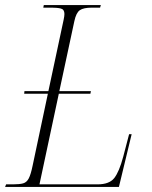

<svg xmlns="http://www.w3.org/2000/svg" viewBox="-35 -734 595 754"><path d="M-15 0 -11 -10H16Q42 -10 56 -14Q70 -18 78 -33.5Q86 -49 93 -83L153 -366H60L61 -376H155L215 -657Q218 -671 218 -679Q218 -697 204 -700.5Q190 -704 168 -704H135L137 -714H361L358 -704H326Q293 -704 278.5 -694Q264 -684 257 -651L198 -376H322L320 -366H196L120 -10H348Q394 -10 413.5 -34.5Q433 -59 449 -119L472 -207H482L432 0Z"/></svg>

Font: Noto Serif Display SemiCondensed ExtraLight
Style: Italic
Weight: 200
Width: 4
Italic angle: -12°
Designer: Monotype Design Team
Foundry: Monotype Imaging Inc.
Version: Version 2.009